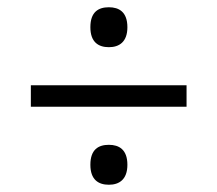

<svg xmlns="http://www.w3.org/2000/svg" viewBox="-20 -622 599 529"><path d="M280 -492C308 -492 331 -506 331 -547C331 -589 308 -602 280 -602C251 -602 229 -589 229 -547C229 -506 251 -492 280 -492ZM65 -328H494V-387H65ZM280 -113C308 -113 331 -127 331 -168C331 -210 308 -223 280 -223C251 -223 229 -210 229 -168C229 -127 251 -113 280 -113Z"/></svg>

Font: Noto Serif
Style: Regular
Weight: 400
Designer: Monotype Design Team
Foundry: Monotype Imaging Inc.
Version: Version 2.015